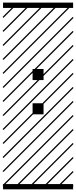

<svg xmlns="http://www.w3.org/2000/svg" viewBox="-23 -990 577 1453"><path d="M306.6 -208.5V-125H223.6V-208.5ZM306.6 -467.8V-384.3H223.6V-467.8ZM0 402.8H530.3V442.9H0ZM0 -970.2H530.3V-930.2H0ZM526.9 410.6 533.7 417.5 525.4 425.8 518.6 418.9ZM526.9 304.7 533.7 311.5 419.4 425.8 412.6 418.9ZM526.9 198.7 533.7 205.6 313.5 425.8 306.6 418.9ZM526.9 92.3 533.7 99.1 207.5 425.8 200.7 418.9ZM526.9 -13.2 533.7 -6.3 101.6 425.8 94.7 418.9ZM526.9 -119.1 533.7 -112.3 3.4 418 -3.4 411.1ZM526.9 -225.6 533.7 -218.8 3.4 311.5 -3.4 304.7ZM526.9 -331.5 533.7 -324.7 3.4 205.6 -3.4 198.7ZM526.9 -438 533.7 -431.2 3.4 99.1 -3.4 92.3ZM526.9 -543.5 533.7 -536.6 3.4 -6.3 -3.4 -13.2ZM526.9 -649.4 533.7 -642.6 3.4 -112.3 -3.4 -119.1ZM526.9 -755.9 533.7 -749 3.4 -218.8 -3.4 -225.6ZM526.9 -861.8 533.7 -855 3.4 -324.7 -3.4 -331.5ZM516.6 -958 523.4 -951.2 3.4 -431.2 -3.4 -438ZM411.1 -958 418 -951.2 3.4 -536.6 -3.4 -543.5ZM305.2 -958 312 -951.2 3.4 -642.6 -3.4 -649.4ZM198.7 -958 205.6 -951.2 3.4 -749 -3.4 -755.9ZM92.3 -958 99.1 -951.2 3.4 -855 -3.4 -861.8Z"/></svg>

Font: AzarMehrMSRS3
Style: Regular
Weight: 1
Designer: Amin Abedi
Version: Version 1.00